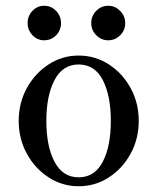

<svg xmlns="http://www.w3.org/2000/svg" viewBox="-20 -635 531 667"><path d="M253 12Q196 12 148.5 -19Q101 -50 73 -101.5Q45 -153 45 -215Q45 -277 73 -328.5Q101 -380 148.5 -411Q196 -442 253 -442Q311 -442 358.5 -411Q406 -380 434 -328.5Q462 -277 462 -215Q462 -153 434 -101.5Q406 -50 358.5 -19Q311 12 253 12ZM253 -19Q309 -19 337 -73Q365 -127 365 -215Q365 -303 337 -357Q309 -411 253 -411Q198 -411 169.5 -357Q141 -303 141 -215Q141 -127 169.5 -73Q198 -19 253 -19ZM356 -495Q332 -495 314.5 -512.5Q297 -530 297 -555Q297 -580 314.5 -597.5Q332 -615 356 -615Q380 -615 397.5 -597Q415 -579 415 -555Q415 -530 397.5 -512.5Q380 -495 356 -495ZM133 -495Q110 -495 93 -512.5Q76 -530 76 -555Q76 -580 93 -597.5Q110 -615 133 -615Q158 -615 175 -597Q192 -579 192 -555Q192 -530 175 -512.5Q158 -495 133 -495Z"/></svg>

Font: Zen Old Mincho
Style: Regular
Weight: 400
Designer: Yoshimichi Ohira
Foundry: Positype
Version: Version 1.001